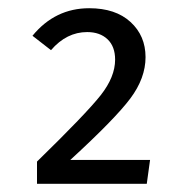

<svg xmlns="http://www.w3.org/2000/svg" viewBox="-20 -772 444 467"><path d="M197 -752Q261 -752 297.5 -718.5Q334 -685 334 -633Q334 -582 297 -532.5Q260 -483 151 -383H345L337 -325H70V-379Q190 -496 225 -540.5Q260 -585 260 -627Q260 -659 241.5 -676.5Q223 -694 192 -694Q142 -694 104 -650L59 -685Q114 -752 197 -752Z"/></svg>

Font: Sedus Text
Style: Regular
Weight: 400
Designer: TypeMates
Foundry: TypeMates, Runge Thomsen GbR
Version: Version 4.202;PS 004.202;hotconv 1.0.88;makeotf.lib2.5.64775